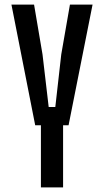

<svg xmlns="http://www.w3.org/2000/svg" viewBox="-20 -820 455 840"><path d="M159 0V-272H134L30 -800H129L166 -582L193 -352H222L248 -582L286 -800H385L280 -272H256V0Z"/></svg>

Font: Big Shoulders Text SemiBold
Style: Regular
Weight: 600
Designer: Patric King
Foundry: XO Type Co
Version: Version 1.000; ttfautohint (v1.8.2)